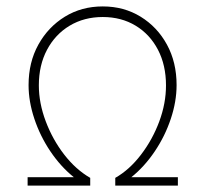

<svg xmlns="http://www.w3.org/2000/svg" viewBox="-20 -578 640 598"><path d="M66 0V-26H210Q169 -59 137 -106.5Q105 -154 87 -208Q69 -262 69 -313Q69 -384 99.5 -439Q130 -494 182 -526Q234 -558 300 -558Q366 -558 418 -526Q470 -494 500 -439Q530 -384 530 -313Q530 -262 512 -208Q494 -154 462 -106.5Q430 -59 389 -26H534V0H339V-24Q383 -49 419 -96Q455 -143 476 -199.5Q497 -256 497 -312Q497 -375 472 -423Q447 -471 402.5 -498Q358 -525 300 -525Q242 -525 197 -498Q152 -471 126.5 -423Q101 -375 101 -312Q101 -257 122.5 -200Q144 -143 180 -96.5Q216 -50 261 -24V0Z"/></svg>

Font: Jost* Thin
Style: Regular
Weight: 200
Version: Version 3.7